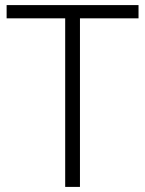

<svg xmlns="http://www.w3.org/2000/svg" viewBox="-20 -734 571 754"><path d="M294 0H236V-662H6V-714H524V-662H294Z"/></svg>

Font: Noto Sans Light
Style: Regular
Weight: 300
Designer: Monotype Design Team
Foundry: Monotype Imaging Inc.
Version: Version 2.007